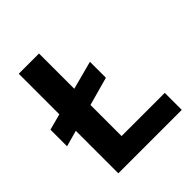

<svg xmlns="http://www.w3.org/2000/svg" viewBox="-201 -875 1009 1009"><g transform="rotate(-45 303.5 -370.0)"><path d="M408.5 -401.5 250 -357.5V-126.5H571V0H99.5V-316L9.5 -291V-414.5L99.5 -438.5V-740H250V-478L408.5 -520Z"/></g></svg>

Font: 1883 Sans
Style: Bold
Weight: 700
Designer: 1883 Sans project is a fork of Public Sans.
Version: Version 1.009